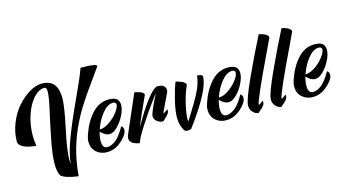

<svg xmlns="http://www.w3.org/2000/svg" viewBox="-97 -1196 3278 1781"><g transform="rotate(-15 1542.0 -305.5)"><path d="M748 -789Q753 -789 761 -789Q904 -789 903 -764Q730 -525 672 -430Q533 -202 491 29Q477 100 471 178Q347 162 307 126Q285 87 285 10Q285 -77 313 -217.5Q341 -358 369 -482Q397 -606 397 -653Q397 -695 378 -696Q376 -696 374 -696Q320 -696 269.5 -639.5Q219 -583 188 -490Q157 -397 157 -295Q157 -244 165 -196Q158 -196 147 -197.5Q136 -199 107.5 -204.5Q79 -210 57.5 -218.5Q36 -227 18 -243Q0 -259 0 -280Q0 -370 35.5 -457Q71 -544 124.5 -604.5Q178 -665 240.5 -702.5Q303 -740 357 -741Q357 -741 358 -741Q442 -741 477.5 -694.5Q513 -648 513 -563Q513 -483 470 -282.5Q427 -82 427 1Q427 28 430 51Q437 -51 495 -200.5Q553 -350 635.5 -526.5Q718 -703 748 -789Z M766 -171Q752 -122 752 -84Q752 -14 798 -14Q822 -14 846.5 -26Q871 -38 888.5 -53.5Q906 -69 924.5 -93.5Q943 -118 951.5 -132Q960 -146 972 -167Q992 -156 992 -128Q992 -110 982 -92Q957 -48 903.5 -8.5Q850 31 785 31Q724 31 682.5 -6.5Q641 -44 641 -106Q641 -136 653 -170Q693 -288 762 -363Q831 -438 923 -438Q980 -438 1001.5 -416.5Q1023 -395 1023 -360Q1023 -317 995.5 -261.5Q968 -206 927 -165.5Q886 -125 852 -125Q807 -125 766 -171ZM772 -190Q773 -190 774 -190Q816 -190 866.5 -224.5Q917 -259 950 -303Q983 -347 983 -374Q983 -398 954 -398Q954 -398 953 -398Q900 -397 850 -335Q800 -273 772 -190Z M1171 -440Q1175 -439 1181 -438Q1187 -437 1202 -433.5Q1217 -430 1228.5 -425Q1240 -420 1250 -412.5Q1260 -405 1260 -396Q1260 -393 1258 -389Q1184 -229 1136 -113Q1136 -113 1206 -230Q1339 -438 1393 -439Q1435 -439 1452.5 -422.5Q1470 -406 1470 -385Q1470 -375 1467 -366Q1464 -358 1442.5 -313.5Q1421 -269 1401 -227.5Q1381 -186 1381 -182Q1381 -182 1382 -182Q1385 -182 1396 -188.5Q1407 -195 1417 -202L1426 -209Q1430 -205 1425 -182Q1423 -172 1406.5 -154Q1390 -136 1375 -123L1360 -110Q1327 -112 1302 -132Q1277 -152 1277 -183Q1277 -190 1282 -205Q1287 -220 1294.5 -238Q1302 -256 1311 -276.5Q1320 -297 1329.5 -316Q1339 -335 1346.5 -350.5Q1354 -366 1359 -375.5Q1364 -385 1364 -385Q1337 -349 1296 -293.5Q1255 -238 1182 -126Q1109 -14 1099 28Q1095 28 1088.5 27Q1082 26 1066 21Q1050 16 1037.5 9.5Q1025 3 1015 -10.5Q1005 -24 1005 -41Q1005 -56 1012 -73Z M1566 -437Q1570 -436 1576.5 -434.5Q1583 -433 1600 -427.5Q1617 -422 1629.5 -416Q1642 -410 1651.5 -400.5Q1661 -391 1659 -381Q1623 -298 1603 -208.5Q1583 -119 1583 -72Q1583 -55 1586 -51Q1597 -69 1630.5 -122Q1664 -175 1680 -203Q1696 -231 1720 -276Q1744 -321 1756.5 -361Q1769 -401 1774 -440Q1776 -440 1779.5 -440Q1783 -440 1792 -438.5Q1801 -437 1807.5 -435Q1814 -433 1819.5 -428.5Q1825 -424 1825 -417Q1825 -289 1599 16Q1595 21 1595 22Q1582 31 1557 31Q1542 31 1535 26Q1524 20 1509 -17Q1494 -54 1493 -100Q1492 -104 1492 -107Q1492 -176 1517.5 -278.5Q1543 -381 1566 -437ZM1595 22Q1595 22 1595 22Z M1910 -171Q1896 -122 1896 -84Q1896 -14 1942 -14Q1966 -14 1990.5 -26Q2015 -38 2032.5 -53.5Q2050 -69 2068.5 -93.5Q2087 -118 2095.5 -132Q2104 -146 2116 -167Q2136 -156 2136 -128Q2136 -110 2126 -92Q2101 -48 2047.5 -8.5Q1994 31 1929 31Q1868 31 1826.5 -6.5Q1785 -44 1785 -106Q1785 -136 1797 -170Q1837 -288 1906 -363Q1975 -438 2067 -438Q2124 -438 2145.5 -416.5Q2167 -395 2167 -360Q2167 -317 2139.5 -261.5Q2112 -206 2071 -165.5Q2030 -125 1996 -125Q1951 -125 1910 -171ZM1916 -190Q1917 -190 1918 -190Q1960 -190 2010.5 -224.5Q2061 -259 2094 -303Q2127 -347 2127 -374Q2127 -398 2098 -398Q2098 -398 2097 -398Q2044 -397 1994 -335Q1944 -273 1916 -190Z M2425 -662Q2429 -661 2435 -660Q2441 -659 2456.5 -654Q2472 -649 2483.5 -643Q2495 -637 2504.5 -627.5Q2514 -618 2513 -607Q2501 -581 2461 -497Q2256 -70 2256 -29Q2256 -29 2257 -29Q2264 -29 2301 -56Q2306 -51 2301 -28Q2299 -18 2282.5 0Q2266 18 2250 30L2235 43Q2204 41 2180.5 14Q2157 -13 2158 -47Q2157 -97 2249.5 -299Q2342 -501 2425 -662Z M2644 -662Q2648 -661 2654 -660Q2660 -659 2675.5 -654Q2691 -649 2702.5 -643Q2714 -637 2723.5 -627.5Q2733 -618 2732 -607Q2720 -581 2680 -497Q2475 -70 2475 -29Q2475 -29 2476 -29Q2483 -29 2520 -56Q2525 -51 2520 -28Q2518 -18 2501.5 0Q2485 18 2469 30L2454 43Q2423 41 2399.5 14Q2376 -13 2377 -47Q2376 -97 2468.5 -299Q2561 -501 2644 -662Z M2742 -171Q2728 -122 2728 -84Q2728 -14 2774 -14Q2798 -14 2822.5 -26Q2847 -38 2864.5 -53.5Q2882 -69 2900.5 -93.5Q2919 -118 2927.5 -132Q2936 -146 2948 -167Q2968 -156 2968 -128Q2968 -110 2958 -92Q2933 -48 2879.5 -8.5Q2826 31 2761 31Q2700 31 2658.5 -6.5Q2617 -44 2617 -106Q2617 -136 2629 -170Q2669 -288 2738 -363Q2807 -438 2899 -438Q2956 -438 2977.5 -416.5Q2999 -395 2999 -360Q2999 -317 2971.5 -261.5Q2944 -206 2903 -165.5Q2862 -125 2828 -125Q2783 -125 2742 -171ZM2748 -190Q2749 -190 2750 -190Q2792 -190 2842.5 -224.5Q2893 -259 2926 -303Q2959 -347 2959 -374Q2959 -398 2930 -398Q2930 -398 2929 -398Q2876 -397 2826 -335Q2776 -273 2748 -190Z"/></g></svg>

Font: Vervelle
Style: Script
Weight: 400
Monospace: yes
Designer: Nur Solikh
Foundry: Astageni Type
Version: Version 1.0